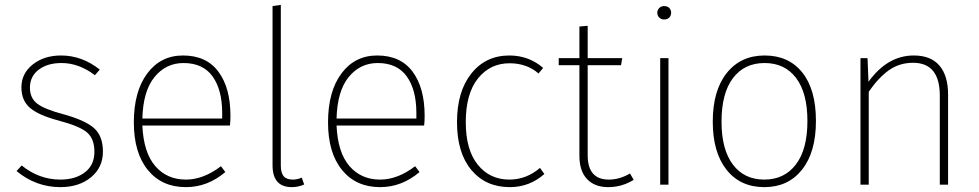

<svg xmlns="http://www.w3.org/2000/svg" viewBox="-20 -759 4024 789"><path d="M231 -531Q317 -531 390 -473L370 -450Q304 -500 233 -500Q175 -500 139 -472.5Q103 -445 103 -399Q103 -356 133 -333Q163 -310 239 -290Q330 -265 366.5 -232.5Q403 -200 403 -136Q403 -71 354 -30.5Q305 10 228 10Q128 10 48 -56L69 -79Q141 -21 228 -21Q290 -21 329 -51Q368 -81 368 -135Q368 -188 338.5 -214Q309 -240 223 -263Q139 -285 103.5 -315.5Q68 -346 68 -400Q68 -457 114.5 -494Q161 -531 231 -531Z M893 -272V-295Q893 -390 853.5 -445Q814 -500 734 -500Q662 -500 615 -442.5Q568 -385 565 -272ZM927 -283Q927 -261 925 -243H565Q570 -132 618 -76.5Q666 -21 744 -21Q816 -21 888 -76L906 -52Q833 10 744 10Q645 10 587.5 -60.5Q530 -131 530 -256Q530 -383 585 -457Q640 -531 732 -531Q828 -531 877.5 -464.5Q927 -398 927 -283Z M1134 -739V-79Q1134 -49 1145.5 -35Q1157 -21 1184 -21Q1201 -21 1220 -29L1230 -1Q1206 10 1179 10Q1100 10 1100 -80V-734Z M1691 -272V-295Q1691 -390 1651.5 -445Q1612 -500 1532 -500Q1460 -500 1413 -442.5Q1366 -385 1363 -272ZM1725 -283Q1725 -261 1723 -243H1363Q1368 -132 1416 -76.5Q1464 -21 1542 -21Q1614 -21 1686 -76L1704 -52Q1631 10 1542 10Q1443 10 1385.5 -60.5Q1328 -131 1328 -256Q1328 -383 1383 -457Q1438 -531 1530 -531Q1626 -531 1675.5 -464.5Q1725 -398 1725 -283Z M2073 -531Q2153 -531 2212 -480L2193 -457Q2145 -499 2074 -499Q1994 -499 1944 -436.5Q1894 -374 1894 -257Q1894 -143 1943.5 -82Q1993 -21 2073 -21Q2143 -21 2199 -69L2217 -44Q2156 10 2075 10Q1976 10 1917 -60.5Q1858 -131 1858 -257Q1858 -383 1917 -457Q1976 -531 2073 -531Z M2569 -46 2584 -20Q2536 10 2479 10Q2424 10 2392.5 -23Q2361 -56 2361 -119V-491H2276V-520H2361V-650L2395 -653V-520H2537L2532 -491H2395V-121Q2395 -21 2482 -21Q2526 -21 2569 -46Z M2727 0H2693V-520H2727ZM2709 -734Q2723 -734 2730.5 -726Q2738 -718 2738 -707Q2738 -695 2730.5 -687Q2723 -679 2709 -679Q2697 -679 2689 -687Q2681 -695 2681 -707Q2681 -718 2689 -726Q2697 -734 2709 -734Z M2945 -259Q2945 -145 2991.5 -83Q3038 -21 3121 -21Q3203 -21 3250.5 -83Q3298 -145 3298 -262Q3298 -377 3251.5 -438.5Q3205 -500 3122 -500Q3039 -500 2992 -438Q2945 -376 2945 -259ZM3122 -531Q3221 -531 3277 -461Q3333 -391 3333 -262Q3333 -134 3276 -62Q3219 10 3121 10Q3022 10 2965.5 -61.5Q2909 -133 2909 -259Q2909 -387 2966.5 -459Q3024 -531 3122 -531Z M3735 -531Q3805 -531 3840.5 -489.5Q3876 -448 3876 -371V0H3842V-366Q3842 -501 3732 -501Q3676 -501 3633 -470.5Q3590 -440 3550 -382V0H3516V-520H3545L3549 -423Q3627 -531 3735 -531Z"/></svg>

Font: FiraSans
Style: Regular
Weight: 200
Designer: Carrois Corporate & Edenspiekermann AG
Foundry: Carrois Corporate GbR & Edenspiekermann AG
Version: Version 3.106;PS 003.106;hotconv 1.0.70;makeotf.lib2.5.58329